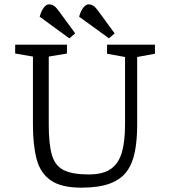

<svg xmlns="http://www.w3.org/2000/svg" viewBox="-20 -854 784 886"><path d="M300 -677 163 -777Q171 -805 182.5 -819.5Q194 -834 206 -834Q217 -834 227 -828.5Q237 -823 253 -801L327 -700ZM483 -677 345 -777Q353 -805 365 -819.5Q377 -834 389 -834Q399 -834 409 -828.5Q419 -823 435 -801L509 -700ZM355 12Q263 12 214.5 -21.5Q166 -55 149 -120Q132 -185 132 -278V-593L50 -607V-648H289V-607L205 -593V-278Q205 -189 219.5 -139Q234 -89 274 -69Q314 -49 389 -49Q457 -49 493 -75.5Q529 -102 543 -153Q557 -204 557 -278V-591L474 -606V-648H695V-606L613 -591V-278Q613 -208 602.5 -154Q592 -100 565 -63Q538 -26 487 -7Q436 12 355 12Z"/></svg>

Font: Faustina Light
Style: Regular
Weight: 300
Designer: Alfonso Garcia
Foundry: http://www.omnibus-type.com
Version: Version 1.200